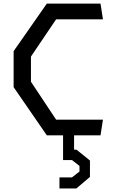

<svg xmlns="http://www.w3.org/2000/svg" viewBox="-20 -750 660 1064"><path d="M239.5 0H329.5V137H379L420.5 169.5V200.5L379 233H309.5V294.5H403L478.5 230.5V139.5L404 79.5H390.5V0H537L550.5 -87H291L151.5 -297V-436.5L291 -643H550.5L537 -730H239.5L55.5 -466.5V-267Z"/></svg>

Font: Monaspace Krypton
Style: Regular
Weight: 400
Designer: Riley Cran & the Lettermatic Team
Foundry: Lettermatic
Version: Version 1.200 (Monaspace Krypton)